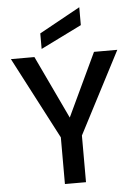

<svg xmlns="http://www.w3.org/2000/svg" viewBox="-62 -987 728 1033"><g transform="rotate(-5 302.5 -470.5)"><path d="M15.1 -694.8H142.1L303.2 -354L463.9 -694.8H589.8L359.9 -252V0H246.1V-252ZM184.6 -734.9V-818.8L405.8 -940.9V-844.2Z"/></g></svg>

Font: Poppins Medium
Style: Regular
Weight: 500
Designer: Ninad Kale (Devanagari), Jonny Pinhorn (Latin)
Foundry: Indian Type Foundry
Version: 4.004